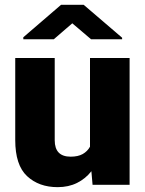

<svg xmlns="http://www.w3.org/2000/svg" viewBox="-20 -770 604 800"><path d="M365.7 0 360.8 -56.6Q336.4 -25.4 301 -7.8Q265.6 9.8 220.2 9.8Q142.1 9.8 92.8 -36.1Q43.5 -82 43.5 -186.5V-528.3H208V-185.5Q208 -117.2 274.4 -117.2Q305.2 -117.2 324.7 -128.2Q344.2 -139.2 355 -158.7V-528.3H520V0ZM328.6 -750 488.8 -612.8V-606.4H359.4L281.2 -672.9L204.1 -606.4H77.1V-614.7L234.4 -750Z"/></svg>

Font: Vazirmatn RD Black
Style: Regular
Weight: 900
Designer: Saber Rastikerdar
Foundry: Saber Rastikerdar
Version: Version 32.102